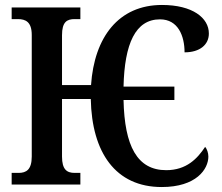

<svg xmlns="http://www.w3.org/2000/svg" viewBox="-20 -744 896 774"><path d="M632 10C771 10 820 -62 820 -113C820 -128 814 -144 807 -152C776 -105 732 -58 650 -58C533 -58 482 -155 478 -341H683V-395H478C482 -568 526 -666 625 -666C698 -666 724 -599 724 -533C786 -533 822 -564 822 -609C822 -672 756 -724 633 -724C458 -724 360 -594 347 -401H230V-602C230 -656 250 -667 281 -667H304V-714H27V-667H52C83 -667 108 -656 108 -603V-113C108 -60 86 -47 55 -47H27V0H304V-47H281C250 -47 230 -60 230 -113V-345H346C350 -129 446 10 632 10Z"/></svg>

Font: Noto Serif Condensed Semi
Style: Regular
Weight: 600
Width: 3
Designer: Monotype Design Team
Foundry: Monotype Imaging Inc.
Version: Version 1.002